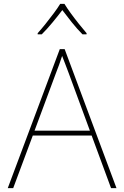

<svg xmlns="http://www.w3.org/2000/svg" viewBox="-20 -969 640 989"><path d="M20 0 288 -716H313L580 0H552L452 -271H149L48 0ZM268 -592 158 -296H443L334 -592Q327 -612 317.5 -635.5Q308 -659 300 -681Q293 -659 284.5 -635.5Q276 -612 268 -592ZM174 -798Q193 -819 215 -846.5Q237 -874 257.5 -901.5Q278 -929 290 -949H312Q324 -929 344 -901.5Q364 -874 386 -846.5Q408 -819 426 -798V-792H405Q377 -820 349.5 -854.5Q322 -889 301 -917Q280 -889 251.5 -854.5Q223 -820 195 -792H174Z"/></svg>

Font: Noto Sans Mono Thin
Style: Regular
Weight: 100
Designer: Monotype Design Team
Foundry: Monotype Imaging Inc.
Version: Version 2.014